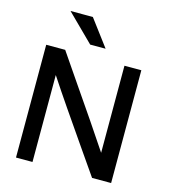

<svg xmlns="http://www.w3.org/2000/svg" viewBox="-134 -1058 1056 1169"><g transform="rotate(15 394.5 -474.0)"><path d="M333.5 -781.2 165 -947.8H305.7L430.7 -781.2ZM75.2 0V-710.9H194.8L313 -538.1Q388.7 -428.2 451.4 -336.2Q514.2 -244.1 568.4 -162.1V-710.9H674.8V0H554.7Q532.7 -31.2 503.2 -74.2Q473.6 -117.2 435.5 -171.9Q359.4 -281.7 296.4 -373.5Q233.4 -465.3 179.2 -547.9V0Z"/></g></svg>

Font: Ride Light
Style: Bold
Weight: 600
Version: Version 3.000